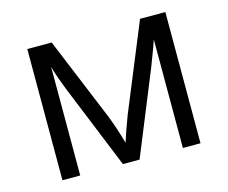

<svg xmlns="http://www.w3.org/2000/svg" viewBox="-81 -645 897 755"><g transform="rotate(-15 367.5 -267.0)"><path d="M363.8 -78.1 378.9 -123.5 399.9 -181.2 544.9 -534.2H647.9V0H576.2V-441.9L566.4 -413.6L538.1 -338.9L399.9 0H332L193.8 -339.8Q168 -405.3 158.2 -441.9V0H85.9V-534.2H185.1L325.2 -194.8Q346.2 -141.1 363.8 -78.1Z"/></g></svg>

Font: Open Sans ACDW
Style: acdw
Weight: 400
Foundry: Ascender Corporation
Version: Version 1.10